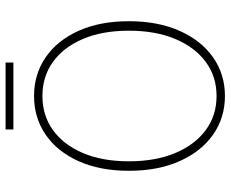

<svg xmlns="http://www.w3.org/2000/svg" viewBox="-89 -725 826 688"><g transform="rotate(-90 324.0 -381.0)"><path d="M324 12Q246 12 185.5 -30.5Q125 -73 90.5 -150.5Q56 -228 56 -332Q56 -436 90.5 -512.5Q125 -589 185.5 -630.5Q246 -672 324 -672Q402 -672 462.5 -630.5Q523 -589 557.5 -512.5Q592 -436 592 -332Q592 -228 557.5 -150.5Q523 -73 462.5 -30.5Q402 12 324 12ZM324 -18Q394 -18 446.5 -57Q499 -96 528.5 -166.5Q558 -237 558 -332Q558 -427 528.5 -496.5Q499 -566 446.5 -604Q394 -642 324 -642Q254 -642 201.5 -604Q149 -566 119.5 -496.5Q90 -427 90 -332Q90 -237 119.5 -166.5Q149 -96 201.5 -57Q254 -18 324 -18ZM204 -746V-774H444V-746Z"/></g></svg>

Font: Assistant ExtraLight ExtraLight
Style: Regular
Weight: 250
Version: Version 3.000